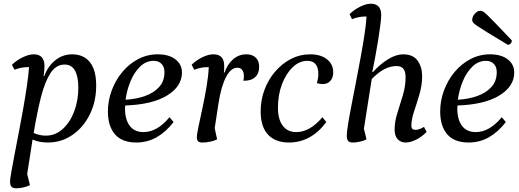

<svg xmlns="http://www.w3.org/2000/svg" viewBox="-20 -754 2792 1032"><path d="M69 258Q47 258 40.5 248.5Q34 239 34 220Q34 210 40.5 172.5Q47 135 57.5 80Q68 25 80.5 -39Q93 -103 104.5 -168.5Q116 -234 124.5 -292Q133 -350 136 -393Q130 -393 126 -393Q110 -393 92.5 -389.5Q75 -386 58 -379L44 -406Q72 -432 104 -447Q136 -462 162 -462Q191 -462 205 -445.5Q219 -429 219 -401Q219 -387 218 -373.5Q217 -360 214 -346H218Q240 -402 279.5 -432Q319 -462 367 -462Q430 -462 463.5 -419.5Q497 -377 497 -294Q497 -208 462.5 -138.5Q428 -69 369 -28.5Q310 12 238 12Q216 12 195.5 8.5Q175 5 155 -4Q148 40 141 86Q134 132 126 181L141 241Q126 249 105 253.5Q84 258 69 258ZM327 -407Q281 -407 251 -360.5Q221 -314 200 -231Q179 -148 161 -39Q178 -32 193.5 -28.5Q209 -25 227 -25Q278 -25 317.5 -61Q357 -97 379 -155.5Q401 -214 401 -284Q401 -342 383 -374.5Q365 -407 327 -407Z M713 12Q636 12 598 -32Q560 -76 560 -155Q560 -213 580.5 -268Q601 -323 637 -366.5Q673 -410 722 -436Q771 -462 828 -462Q888 -462 923 -435Q958 -408 958 -364Q958 -290 878.5 -241Q799 -192 653 -187Q652 -179 652 -171Q652 -111 677.5 -77.5Q703 -44 751 -44Q825 -44 891 -124L913 -98Q871 -44 821.5 -16Q772 12 713 12ZM806 -427Q765 -427 733.5 -396.5Q702 -366 682 -318.5Q662 -271 655 -218Q712 -221 759.5 -238Q807 -255 835.5 -286.5Q864 -318 864 -366Q864 -395 848 -411Q832 -427 806 -427Z M1067 12Q1051 12 1044.5 5Q1038 -2 1038 -15Q1038 -32 1047 -74Q1056 -116 1068 -172Q1080 -228 1090 -286.5Q1100 -345 1102 -393Q1097 -393 1092 -393Q1077 -393 1059.5 -389.5Q1042 -386 1024 -379L1010 -406Q1037 -432 1069 -447Q1101 -462 1126 -462Q1157 -462 1171 -446Q1185 -430 1185 -401Q1185 -393 1185 -384Q1185 -375 1183 -364H1187Q1203 -410 1233.5 -436Q1264 -462 1305 -462Q1336 -462 1354.5 -444.5Q1373 -427 1373 -394Q1373 -359 1351 -339Q1329 -319 1288 -320Q1291 -333 1291 -345Q1291 -365 1282 -377.5Q1273 -390 1255 -390Q1221 -390 1195 -340Q1169 -290 1155 -202L1134 -65L1147 -5Q1132 3 1110 7.5Q1088 12 1067 12Z M1533 12Q1460 12 1420.5 -30.5Q1381 -73 1381 -155Q1381 -217 1402 -272.5Q1423 -328 1460 -370.5Q1497 -413 1544.5 -437.5Q1592 -462 1646 -462Q1704 -462 1737.5 -435.5Q1771 -409 1771 -365Q1771 -336 1755.5 -319Q1740 -302 1715 -302Q1702 -302 1683 -307Q1691 -333 1691 -356Q1691 -427 1632 -427Q1589 -427 1553 -392.5Q1517 -358 1495.5 -301Q1474 -244 1474 -175Q1474 -112 1500 -78Q1526 -44 1572 -44Q1646 -44 1713 -124L1734 -98Q1652 12 1533 12Z M1878 12Q1857 12 1850.5 3Q1844 -6 1844 -26Q1844 -44 1851 -87.5Q1858 -131 1869.5 -190Q1881 -249 1894 -316Q1907 -383 1919 -448.5Q1931 -514 1939.5 -570.5Q1948 -627 1950 -665Q1945 -665 1939 -665Q1924 -665 1907 -661.5Q1890 -658 1872 -651L1859 -678Q1886 -704 1917.5 -719Q1949 -734 1973 -734Q2029 -734 2029 -673Q2029 -656 2024.5 -620.5Q2020 -585 2013 -541Q2006 -497 1997.5 -451Q1989 -405 1981 -367H1985Q2024 -410 2066.5 -436Q2109 -462 2147 -462Q2200 -462 2224.5 -428Q2249 -394 2249 -345Q2249 -296 2234.5 -247Q2220 -198 2205.5 -154.5Q2191 -111 2191 -78Q2191 -56 2213 -56Q2233 -56 2259 -72L2273 -45Q2247 -18 2216 -3Q2185 12 2160 12Q2134 12 2117.5 -6Q2101 -24 2101 -57Q2101 -100 2116 -147Q2131 -194 2145.5 -242.5Q2160 -291 2160 -340Q2160 -399 2112 -399Q2079 -399 2046.5 -382.5Q2014 -366 1978 -329L1936 -62L1950 -5Q1933 4 1912 8Q1891 12 1878 12Z M2499 12Q2422 12 2384 -32Q2346 -76 2346 -155Q2346 -213 2366.5 -268Q2387 -323 2423 -366.5Q2459 -410 2508 -436Q2557 -462 2614 -462Q2674 -462 2709 -435Q2744 -408 2744 -364Q2744 -290 2664.5 -241Q2585 -192 2439 -187Q2438 -179 2438 -171Q2438 -111 2463.5 -77.5Q2489 -44 2537 -44Q2611 -44 2677 -124L2699 -98Q2657 -44 2607.5 -16Q2558 12 2499 12ZM2592 -427Q2551 -427 2519.5 -396.5Q2488 -366 2468 -318.5Q2448 -271 2441 -218Q2498 -221 2545.5 -238Q2593 -255 2621.5 -286.5Q2650 -318 2650 -366Q2650 -395 2634 -411Q2618 -427 2592 -427ZM2710 -513Q2640 -555 2601 -579Q2562 -603 2544.5 -615Q2527 -627 2522.5 -633.5Q2518 -640 2518 -647Q2518 -664 2532 -680Q2546 -696 2561 -696Q2569 -696 2576.5 -692Q2584 -688 2599.5 -673Q2615 -658 2646 -626Q2677 -594 2731 -537Q2731 -525 2724 -519Q2717 -513 2710 -513Z"/></svg>

Font: Petrona Medium
Style: Italic
Weight: 500
Italic angle: -9°
Designer: Ringo R. Seeber
Foundry: Ringo R. Seeber
Version: Version 2.001; ttfautohint (v1.8.3)